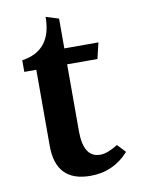

<svg xmlns="http://www.w3.org/2000/svg" viewBox="-75 -668 540 731"><g transform="rotate(-10 195.5 -303.0)"><path d="M216.3 9.8Q82.5 9.8 82.5 -129.4V-423.8H36.1V-468.8Q152.3 -485.4 152.3 -616.2L201.7 -600.6V-485.4H333.5L318.8 -423.8H201.7V-165Q201.7 -63 266.6 -63Q294.4 -63 335 -88.4L364.7 -56.6Q305.2 9.8 216.3 9.8Z"/></g></svg>

Font: Kelvinch
Style: Bold
Weight: 700
Designer: Paul James Miller
Foundry: High-Logic / Made with FontCreator
Version: Version 3.501;March 28, 2021;FontCreator 13.0.0.2683 64-bit